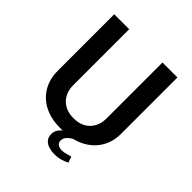

<svg xmlns="http://www.w3.org/2000/svg" viewBox="-221 -834 1126 1126"><g transform="rotate(45 341.5 -271.5)"><path d="M325 10Q250 10 194.5 -18.5Q139 -47 109 -98.5Q79 -150 79 -219V-686H203V-222Q203 -161 240 -123.5Q277 -86 341 -86Q406 -86 442.5 -124Q479 -162 479 -222V-686H603V-219Q603 -150 570.5 -98.5Q538 -47 480.5 -18.5Q423 10 348 10ZM411 143Q388 143 365.5 136.5Q343 130 328.5 114Q314 98 314 71Q314 47 329 28.5Q344 10 362 0H427Q406 12 393 26.5Q380 41 380 58Q380 80 394 88Q408 96 424 96Q441 96 458 91.5Q475 87 491 82L504 119Q482 131 459 137Q436 143 411 143Z"/></g></svg>

Font: Chivo Medium Medium
Style: Regular
Weight: 500
Version: Version 2.002